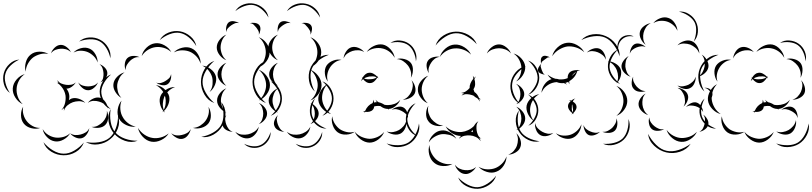

<svg xmlns="http://www.w3.org/2000/svg" viewBox="-93 -840 5085 1202"><path d="M402 -580Q428 -603 465.5 -605.5Q503 -608 534 -591Q565 -575 584 -542.5Q603 -510 598 -475Q591 -510 572.5 -539.5Q554 -569 529 -582Q505 -595 470 -594Q435 -593 402 -580ZM226 -506Q232 -525 249 -541.5Q266 -558 286 -559Q305 -560 324 -545.5Q343 -531 351 -513Q337 -527 320 -531.5Q303 -536 287 -535Q271 -534 254.5 -528Q238 -522 226 -506ZM367 -511Q384 -530 413 -538Q442 -546 466 -536Q489 -527 504 -501Q519 -475 518 -449Q510 -473 492.5 -489.5Q475 -506 456 -514Q437 -522 413.5 -522.5Q390 -523 367 -511ZM68 -391Q60 -418 68.5 -449.5Q77 -481 99 -498Q121 -516 153.5 -516.5Q186 -517 210 -502Q183 -508 157.5 -500.5Q132 -493 114 -480Q96 -466 82.5 -442.5Q69 -419 68 -391ZM-31 -258Q-59 -278 -68.5 -313.5Q-78 -349 -69 -382Q-60 -415 -33 -440Q-6 -465 28 -467Q-3 -453 -27.5 -429Q-52 -405 -59 -379Q-67 -353 -58.5 -319.5Q-50 -286 -31 -258ZM530 -438Q547 -433 562.5 -417.5Q578 -402 579 -384Q580 -366 566.5 -348.5Q553 -331 536 -324Q549 -336 552.5 -352Q556 -368 555 -382Q554 -397 549 -412Q544 -427 530 -438ZM49 -188Q22 -200 3.5 -228.5Q-15 -257 -13 -287Q-11 -317 11 -342.5Q33 -368 62 -376Q38 -359 25 -334Q12 -309 11 -285Q9 -262 18 -235.5Q27 -209 49 -188ZM307 -146Q307 -155 309 -164Q300 -156 291 -150Q309 -171 314.5 -196Q320 -221 317 -243Q312 -273 292 -297Q286 -303 280 -310Q272 -317 262 -323Q268 -322 273 -320Q268 -329 266 -339Q276 -323 291 -317Q306 -311 321 -309Q335 -307 351.5 -309.5Q368 -312 381 -324Q373 -309 356.5 -297Q340 -285 323 -285Q337 -267 340 -247Q343 -231 338 -213Q346 -219 355 -223Q376 -230 401 -221.5Q426 -213 441 -196Q421 -207 400.5 -206.5Q380 -206 363 -200Q346 -194 330 -181Q314 -168 307 -146ZM520 -324Q514 -306 496 -290.5Q478 -275 459 -275Q439 -275 421.5 -290.5Q404 -306 397 -324Q409 -309 426 -304Q443 -299 459 -299Q474 -299 491 -304Q508 -309 520 -324ZM457 -196Q469 -213 491 -223Q513 -233 533 -228Q553 -222 567 -201.5Q581 -181 582 -161Q574 -179 558.5 -189.5Q543 -200 527 -204Q511 -209 492.5 -208.5Q474 -208 457 -196ZM159 -39Q134 -30 103.5 -37.5Q73 -45 56 -66Q39 -87 38.5 -118Q38 -149 52 -172Q47 -146 54 -122Q61 -98 75 -81Q88 -64 110 -51.5Q132 -39 159 -39ZM576 -146Q586 -126 584 -100.5Q582 -75 567 -59Q552 -43 526 -40Q500 -37 480 -46Q502 -44 519.5 -53.5Q537 -63 549 -75Q562 -88 570 -106Q578 -124 576 -146ZM646 -115Q660 -76 644.5 -35Q629 6 597 31Q566 57 522.5 63.5Q479 70 444 49Q484 57 525 50.5Q566 44 591 24Q617 3 631.5 -35.5Q646 -74 646 -115ZM466 -38Q464 -19 450.5 0.5Q437 20 419 25Q400 30 378.5 20Q357 10 346 -6Q362 5 379.5 5.5Q397 6 412 2Q428 -2 443 -11Q458 -20 466 -38ZM346 -6Q333 18 305.5 33.5Q278 49 251 45Q223 41 201 18Q179 -5 174 -32Q188 -8 210 5Q232 18 254 21Q276 24 301 18Q326 12 346 -6ZM432 52Q418 90 381.5 111.5Q345 133 305 132Q265 132 228.5 110Q192 88 179 50Q204 81 238.5 101.5Q273 122 305 122Q337 123 371.5 103Q406 83 432 52Z M907 -589Q925 -621 961 -635.5Q997 -650 1033 -644Q1069 -638 1099 -612.5Q1129 -587 1136 -551Q1117 -583 1089 -606Q1061 -629 1032 -634Q1003 -639 969 -626Q935 -613 907 -589ZM794 -489Q800 -518 824 -541.5Q848 -565 878 -569Q907 -573 936.5 -556.5Q966 -540 979 -514Q957 -534 930.5 -541Q904 -548 881 -545Q857 -542 833.5 -528Q810 -514 794 -489ZM995 -512Q1015 -533 1047 -541Q1079 -549 1105 -538Q1131 -527 1147.5 -498.5Q1164 -470 1163 -441Q1154 -469 1135.5 -488Q1117 -507 1096 -516Q1074 -525 1047.5 -525Q1021 -525 995 -512ZM694 -401Q686 -418 688.5 -440.5Q691 -463 704 -476Q718 -489 740.5 -490Q763 -491 780 -482Q761 -484 746 -476.5Q731 -469 721 -459Q710 -448 701.5 -434Q693 -420 694 -401ZM1173 -429Q1200 -427 1225 -408.5Q1250 -390 1258 -364Q1265 -338 1253 -309Q1241 -280 1219 -264Q1235 -286 1237.5 -311Q1240 -336 1235 -357Q1229 -378 1213.5 -398Q1198 -418 1173 -429ZM667 -227Q645 -239 629.5 -264Q614 -289 617 -314Q620 -339 641 -360Q662 -381 687 -387Q666 -373 655 -352Q644 -331 641 -311Q639 -291 644.5 -268.5Q650 -246 667 -227ZM978 -376Q981 -359 974.5 -339Q968 -319 953 -311Q938 -303 918 -307.5Q898 -312 885 -323Q901 -317 915.5 -321Q930 -325 941 -332Q953 -339 964 -349Q975 -359 978 -376ZM600 -157Q568 -169 549.5 -201Q531 -233 531 -267Q532 -301 551.5 -332Q571 -363 603 -374Q577 -353 559.5 -323.5Q542 -294 541 -267Q541 -239 557.5 -209.5Q574 -180 600 -157ZM939 -135Q935 -139 931 -144Q927 -140 923 -137Q926 -142 929 -146Q914 -165 908.5 -191Q903 -217 912 -239Q917 -252 929 -264Q921 -277 909.5 -288Q898 -299 883 -307Q917 -303 943 -276Q972 -296 1003 -295Q988 -290 976 -281.5Q964 -273 954 -262Q963 -250 966 -237Q971 -213 961.5 -188Q952 -163 934 -146Q936 -141 939 -135ZM934 -230Q928 -213 926.5 -192.5Q925 -172 932 -152Q942 -171 944 -192Q946 -213 942 -231Q941 -236 939 -241Q937 -235 934 -230ZM757 -47Q728 -43 697.5 -57Q667 -71 653 -96Q639 -122 644 -155Q649 -188 668 -210Q658 -183 660.5 -155.5Q663 -128 675 -108Q686 -87 707.5 -70Q729 -53 757 -47ZM1292 -201Q1318 -171 1318.5 -128.5Q1319 -86 1299 -52Q1280 -18 1243 3Q1206 24 1167 17Q1206 10 1240.5 -9.5Q1275 -29 1291 -57Q1306 -84 1306 -124Q1306 -164 1292 -201ZM1212 -171Q1226 -149 1227 -119.5Q1228 -90 1213 -69Q1197 -48 1168.5 -40Q1140 -32 1115 -39Q1141 -41 1161 -54Q1181 -67 1193 -83Q1206 -100 1212 -123Q1218 -146 1212 -171ZM769 41Q730 56 689 41.5Q648 27 621 -4Q594 -35 587 -78.5Q580 -122 600 -157Q593 -117 600 -76.5Q607 -36 629 -11Q650 14 689 28Q728 42 769 41ZM963 -5Q948 21 916.5 36.5Q885 52 855 47Q825 42 801 16.5Q777 -9 771 -39Q787 -13 811 3Q835 19 859 23Q883 28 911.5 21Q940 14 963 -5ZM1101 -32Q1098 -13 1084 6Q1070 25 1050 29Q1031 33 1010.5 21.5Q990 10 979 -6Q995 6 1012.5 7.5Q1030 9 1045 5Q1061 2 1076.5 -6.5Q1092 -15 1101 -32Z M1380 -770Q1397 -799 1430.5 -811.5Q1464 -824 1497 -817Q1530 -811 1556.5 -787Q1583 -763 1588 -730Q1572 -759 1547 -780.5Q1522 -802 1495 -808Q1469 -813 1437.5 -802Q1406 -791 1380 -770ZM1324 -639Q1320 -654 1324 -673Q1328 -692 1340 -701Q1353 -710 1372 -707Q1391 -704 1404 -695Q1389 -699 1376.5 -693.5Q1364 -688 1354 -681Q1344 -674 1334.5 -664Q1325 -654 1324 -639ZM1471 -695Q1485 -699 1503 -696.5Q1521 -694 1530 -683Q1539 -672 1537 -653.5Q1535 -635 1527 -623Q1530 -637 1524 -648Q1518 -659 1511 -668Q1504 -677 1495 -685.5Q1486 -694 1471 -695ZM1324 -463Q1300 -472 1282 -495Q1264 -518 1264 -543Q1264 -568 1282 -591Q1300 -614 1324 -623Q1305 -607 1296.5 -585Q1288 -563 1288 -543Q1288 -523 1296.5 -501Q1305 -479 1324 -463ZM1527 -607Q1555 -597 1575 -570Q1595 -543 1595 -513Q1595 -483 1575 -456Q1555 -429 1527 -419Q1550 -438 1560.5 -463.5Q1571 -489 1571 -513Q1571 -537 1560.5 -562.5Q1550 -588 1527 -607ZM1249 -195Q1210 -209 1187.5 -247Q1165 -285 1165 -327Q1165 -369 1187.5 -407Q1210 -445 1249 -459Q1217 -432 1196 -396Q1175 -360 1175 -327Q1175 -294 1196 -258Q1217 -222 1249 -195ZM1324 -303Q1303 -311 1286 -331.5Q1269 -352 1269 -375Q1269 -398 1286 -418.5Q1303 -439 1324 -447Q1307 -432 1300 -412.5Q1293 -393 1293 -375Q1293 -357 1300 -337.5Q1307 -318 1324 -303ZM1527 -403Q1555 -393 1576 -365Q1597 -337 1597 -307Q1597 -277 1576 -249Q1555 -221 1527 -211Q1550 -230 1561.5 -256.5Q1573 -283 1573 -307Q1573 -331 1561.5 -357.5Q1550 -384 1527 -403ZM1602 -331Q1634 -319 1653 -288Q1672 -257 1672 -223Q1672 -189 1653 -158Q1634 -127 1602 -115Q1628 -137 1645 -166.5Q1662 -196 1662 -223Q1662 -250 1645 -279.5Q1628 -309 1602 -331ZM1324 -135Q1302 -143 1284 -165Q1266 -187 1266 -211Q1266 -235 1284 -257Q1302 -279 1324 -287Q1306 -272 1298 -251Q1290 -230 1290 -211Q1290 -192 1298 -171Q1306 -150 1324 -135ZM1527 -195Q1547 -188 1563 -169Q1579 -150 1579 -129Q1579 -108 1563 -89Q1547 -70 1527 -63Q1543 -76 1549 -94Q1555 -112 1555 -129Q1555 -146 1549 -164Q1543 -182 1527 -195ZM1364 -15Q1346 -15 1327 -24.5Q1308 -34 1302 -51Q1295 -67 1303 -87.5Q1311 -108 1324 -119Q1315 -104 1317 -88Q1319 -72 1324 -59Q1329 -46 1338 -33.5Q1347 -21 1364 -15ZM1527 -47Q1524 -23 1506.5 -1.5Q1489 20 1466 25Q1442 30 1417 17.5Q1392 5 1380 -15Q1399 0 1420.5 2.5Q1442 5 1460 1Q1479 -3 1497.5 -14.5Q1516 -26 1527 -47ZM1601 -14Q1603 15 1585.5 40.5Q1568 66 1542 77Q1516 89 1485.5 85Q1455 81 1435 60Q1461 73 1489 75.5Q1517 78 1538 68Q1559 59 1576 36.5Q1593 14 1601 -14Z M1703 -770Q1720 -799 1753.5 -811.5Q1787 -824 1820 -817Q1853 -811 1879.5 -787Q1906 -763 1911 -730Q1895 -759 1870 -780.5Q1845 -802 1818 -808Q1792 -813 1760.5 -802Q1729 -791 1703 -770ZM1647 -639Q1643 -654 1647 -673Q1651 -692 1663 -701Q1676 -710 1695 -707Q1714 -704 1727 -695Q1712 -699 1699.5 -693.5Q1687 -688 1677 -681Q1667 -674 1657.5 -664Q1648 -654 1647 -639ZM1794 -695Q1808 -699 1826 -696.5Q1844 -694 1853 -683Q1862 -672 1860 -653.5Q1858 -635 1850 -623Q1853 -637 1847 -648Q1841 -659 1834 -668Q1827 -677 1818 -685.5Q1809 -694 1794 -695ZM1647 -463Q1623 -472 1605 -495Q1587 -518 1587 -543Q1587 -568 1605 -591Q1623 -614 1647 -623Q1628 -607 1619.5 -585Q1611 -563 1611 -543Q1611 -523 1619.5 -501Q1628 -479 1647 -463ZM1850 -607Q1878 -597 1898 -570Q1918 -543 1918 -513Q1918 -483 1898 -456Q1878 -429 1850 -419Q1873 -438 1883.5 -463.5Q1894 -489 1894 -513Q1894 -537 1883.5 -562.5Q1873 -588 1850 -607ZM1572 -195Q1533 -209 1510.5 -247Q1488 -285 1488 -327Q1488 -369 1510.5 -407Q1533 -445 1572 -459Q1540 -432 1519 -396Q1498 -360 1498 -327Q1498 -294 1519 -258Q1540 -222 1572 -195ZM1647 -303Q1626 -311 1609 -331.5Q1592 -352 1592 -375Q1592 -398 1609 -418.5Q1626 -439 1647 -447Q1630 -432 1623 -412.5Q1616 -393 1616 -375Q1616 -357 1623 -337.5Q1630 -318 1647 -303ZM1850 -403Q1878 -393 1899 -365Q1920 -337 1920 -307Q1920 -277 1899 -249Q1878 -221 1850 -211Q1873 -230 1884.5 -256.5Q1896 -283 1896 -307Q1896 -331 1884.5 -357.5Q1873 -384 1850 -403ZM1925 -331Q1957 -319 1976 -288Q1995 -257 1995 -223Q1995 -189 1976 -158Q1957 -127 1925 -115Q1951 -137 1968 -166.5Q1985 -196 1985 -223Q1985 -250 1968 -279.5Q1951 -309 1925 -331ZM1647 -135Q1625 -143 1607 -165Q1589 -187 1589 -211Q1589 -235 1607 -257Q1625 -279 1647 -287Q1629 -272 1621 -251Q1613 -230 1613 -211Q1613 -192 1621 -171Q1629 -150 1647 -135ZM1850 -195Q1870 -188 1886 -169Q1902 -150 1902 -129Q1902 -108 1886 -89Q1870 -70 1850 -63Q1866 -76 1872 -94Q1878 -112 1878 -129Q1878 -146 1872 -164Q1866 -182 1850 -195ZM1687 -15Q1669 -15 1650 -24.5Q1631 -34 1625 -51Q1618 -67 1626 -87.5Q1634 -108 1647 -119Q1638 -104 1640 -88Q1642 -72 1647 -59Q1652 -46 1661 -33.5Q1670 -21 1687 -15ZM1850 -47Q1847 -23 1829.5 -1.5Q1812 20 1789 25Q1765 30 1740 17.5Q1715 5 1703 -15Q1722 0 1743.5 2.5Q1765 5 1783 1Q1802 -3 1820.5 -14.5Q1839 -26 1850 -47ZM1924 -14Q1926 15 1908.5 40.5Q1891 66 1865 77Q1839 89 1808.5 85Q1778 81 1758 60Q1784 73 1812 75.5Q1840 78 1861 68Q1882 59 1899 36.5Q1916 14 1924 -14Z M2351 -571Q2376 -589 2409.5 -586.5Q2443 -584 2468 -566Q2494 -548 2506.5 -517Q2519 -486 2511 -456Q2509 -487 2496 -515Q2483 -543 2462 -558Q2442 -572 2411.5 -575.5Q2381 -579 2351 -571ZM2203 -515Q2218 -538 2247 -552Q2276 -566 2304 -561Q2331 -555 2352.5 -530.5Q2374 -506 2378 -478Q2364 -503 2342.5 -518Q2321 -533 2299 -537Q2277 -542 2251 -537Q2225 -532 2203 -515ZM2058 -474Q2059 -495 2073 -516.5Q2087 -538 2107 -544Q2128 -550 2151 -540.5Q2174 -531 2187 -514Q2169 -525 2149.5 -525.5Q2130 -526 2114 -521Q2098 -516 2082 -505Q2066 -494 2058 -474ZM1878 -267Q1849 -292 1842 -333Q1835 -374 1849 -410Q1863 -447 1895.5 -472.5Q1928 -498 1966 -497Q1930 -484 1899.5 -460Q1869 -436 1858 -407Q1847 -378 1853 -339.5Q1859 -301 1878 -267ZM2391 -470Q2413 -477 2439.5 -470Q2466 -463 2480 -445Q2493 -427 2492 -399.5Q2491 -372 2479 -353Q2484 -375 2478 -395.5Q2472 -416 2460 -431Q2449 -445 2431.5 -457Q2414 -469 2391 -470ZM1960 -329Q1944 -349 1941 -378.5Q1938 -408 1951 -429Q1965 -450 1992.5 -460.5Q2020 -471 2045 -465Q2020 -462 2001 -447.5Q1982 -433 1972 -416Q1961 -399 1956.5 -376Q1952 -353 1960 -329ZM2168 -331Q2170 -341 2176 -352Q2173 -356 2171 -360Q2174 -357 2177 -354Q2184 -366 2194 -374.5Q2204 -383 2215 -384Q2229 -387 2244 -379Q2259 -371 2269 -360Q2271 -362 2273 -365Q2272 -361 2271 -358Q2274 -353 2277 -349Q2273 -352 2269 -354Q2262 -341 2250 -330.5Q2238 -320 2224 -320Q2212 -319 2200 -326.5Q2188 -334 2180 -345Q2173 -339 2168 -331ZM2219 -361Q2211 -359 2202.5 -356.5Q2194 -354 2186 -349Q2195 -345 2204.5 -344Q2214 -343 2223 -344Q2234 -344 2245 -346.5Q2256 -349 2265 -356Q2254 -362 2242 -362Q2230 -362 2219 -361ZM2483 -338Q2498 -323 2505 -299Q2512 -275 2504 -256Q2495 -237 2472.5 -226Q2450 -215 2429 -216Q2449 -222 2462 -236Q2475 -250 2482 -265Q2489 -281 2491 -300Q2493 -319 2483 -338ZM1980 -126Q1951 -133 1927.5 -157.5Q1904 -182 1900 -212Q1897 -241 1914 -270.5Q1931 -300 1957 -313Q1937 -292 1929 -265Q1921 -238 1924 -215Q1927 -191 1941 -167Q1955 -143 1980 -126ZM1951 -35Q1919 -34 1892 -55Q1865 -76 1854 -106Q1843 -135 1849 -168.5Q1855 -202 1879 -223Q1864 -195 1859 -164Q1854 -133 1863 -109Q1872 -85 1896.5 -65Q1921 -45 1951 -35ZM2188 -131Q2189 -136 2191 -140Q2184 -141 2178 -144Q2186 -143 2193 -146Q2208 -181 2240 -195Q2244 -205 2243 -216Q2247 -208 2249 -198Q2253 -199 2258 -200Q2262 -200 2266 -200Q2261 -208 2258 -216Q2266 -206 2277 -200Q2296 -196 2314 -184Q2325 -182 2336 -182Q2355 -182 2376.5 -189.5Q2398 -197 2413 -216Q2405 -194 2384 -176.5Q2363 -159 2340 -158Q2341 -155 2343 -152Q2340 -155 2336 -158Q2311 -158 2288 -176Q2274 -178 2261 -176Q2255 -175 2250 -174Q2248 -160 2241 -153Q2233 -144 2220 -141Q2207 -138 2194 -140Q2191 -136 2188 -131ZM2359 -152Q2372 -164 2393.5 -170Q2415 -176 2431 -168Q2447 -160 2455 -139.5Q2463 -119 2461 -101Q2457 -119 2445 -129.5Q2433 -140 2420 -146Q2407 -153 2391 -156Q2375 -159 2359 -152ZM2128 -15Q2106 1 2075 2.5Q2044 4 2022 -11Q2000 -27 1990 -56.5Q1980 -86 1987 -112Q1990 -85 2004 -64Q2018 -43 2035 -31Q2053 -19 2077.5 -13.5Q2102 -8 2128 -15ZM2451 -88Q2455 -66 2445.5 -41.5Q2436 -17 2417 -5Q2397 6 2371 1.5Q2345 -3 2328 -17Q2349 -10 2369 -13.5Q2389 -17 2405 -26Q2420 -35 2433.5 -50.5Q2447 -66 2451 -88ZM2530 -67Q2538 -31 2519.5 5Q2501 41 2469 61Q2437 80 2397 81Q2357 82 2327 58Q2363 70 2400.5 69Q2438 68 2464 52Q2489 36 2507 3Q2525 -30 2530 -67ZM2312 -14Q2302 13 2275.5 33Q2249 53 2220 53Q2191 52 2164.5 32Q2138 12 2128 -15Q2147 7 2172 17.5Q2197 28 2220 29Q2243 29 2268 18.5Q2293 8 2312 -14Z M2634 -555Q2646 -594 2683 -617.5Q2720 -641 2761 -642Q2801 -643 2839 -622Q2877 -601 2892 -563Q2865 -593 2829.5 -613Q2794 -633 2761 -632Q2728 -631 2693.5 -609Q2659 -587 2634 -555ZM2955 -505Q2963 -527 2985 -544.5Q3007 -562 3031 -562Q3054 -562 3076 -544.5Q3098 -527 3106 -505Q3091 -523 3070.5 -530.5Q3050 -538 3031 -538Q3012 -538 2991 -530.5Q2970 -523 2955 -505ZM2661 -484Q2669 -513 2695.5 -536Q2722 -559 2753 -561Q2784 -563 2813.5 -544.5Q2843 -526 2856 -498Q2834 -520 2806.5 -529.5Q2779 -539 2755 -537Q2730 -536 2704.5 -522.5Q2679 -509 2661 -484ZM3122 -505Q3149 -498 3170.5 -474.5Q3192 -451 3195 -424Q3197 -396 3180 -369Q3163 -342 3138 -330Q3158 -350 3165.5 -374.5Q3173 -399 3171 -421Q3169 -443 3157 -466Q3145 -489 3122 -505ZM2592 -382Q2581 -398 2578 -421Q2575 -444 2586 -460Q2597 -476 2619.5 -482Q2642 -488 2661 -484Q2641 -482 2627.5 -471Q2614 -460 2606 -447Q2597 -434 2592 -417.5Q2587 -401 2592 -382ZM3213 -461Q3245 -450 3263.5 -419Q3282 -388 3283 -354Q3283 -321 3264 -290Q3245 -259 3214 -247Q3239 -269 3256 -298Q3273 -327 3273 -354Q3272 -381 3255.5 -410.5Q3239 -440 3213 -461ZM2585 -194Q2560 -203 2541 -228.5Q2522 -254 2523 -281Q2523 -308 2542.5 -332.5Q2562 -357 2588 -366Q2567 -349 2557 -325.5Q2547 -302 2547 -281Q2547 -259 2556 -235.5Q2565 -212 2585 -194ZM2796 -241Q2802 -249 2812 -256Q2802 -256 2794 -258Q2811 -260 2824 -268.5Q2837 -277 2847 -289Q2846 -303 2852.5 -318.5Q2859 -334 2870 -347Q2870 -355 2867 -366Q2872 -360 2875 -352Q2881 -357 2887 -362Q2881 -354 2877 -345Q2882 -330 2881.5 -313Q2881 -296 2872 -283L2871 -282Q2874 -272 2877 -264Q2896 -252 2906 -226Q2911 -222 2918 -218Q2913 -219 2907 -220Q2910 -212 2910 -204Q2905 -216 2896 -224Q2882 -231 2870 -242Q2866 -244 2860 -245Q2846 -250 2829 -250.5Q2812 -251 2796 -241ZM3138 -315Q3157 -308 3173 -289.5Q3189 -271 3189 -251Q3189 -231 3173 -212.5Q3157 -194 3139 -188Q3154 -200 3159.5 -217.5Q3165 -235 3165 -251Q3165 -267 3159.5 -284.5Q3154 -302 3138 -315ZM3214 -247Q3242 -237 3259.5 -209Q3277 -181 3277 -150Q3277 -119 3260 -91Q3243 -63 3214 -53Q3237 -72 3252 -99Q3267 -126 3267 -150Q3267 -174 3252 -200.5Q3237 -227 3214 -247ZM2519 11Q2488 2 2468.5 -27Q2449 -56 2448 -88Q2446 -120 2462.5 -150.5Q2479 -181 2509 -194Q2486 -172 2471 -143Q2456 -114 2457 -89Q2459 -63 2476 -35.5Q2493 -8 2519 11ZM2682 -54Q2659 -47 2631 -54Q2603 -61 2589 -81Q2574 -100 2574.5 -128.5Q2575 -157 2589 -178Q2583 -154 2589.5 -132.5Q2596 -111 2608 -95Q2620 -80 2639 -67.5Q2658 -55 2682 -54ZM3139 -172Q3160 -164 3177.5 -143Q3195 -122 3195 -98Q3195 -75 3178 -54Q3161 -33 3139 -25Q3157 -40 3164 -60Q3171 -80 3171 -98Q3171 -117 3163.5 -137Q3156 -157 3139 -172ZM2780 29Q2785 19 2793 11Q2764 11 2737 -6Q2710 -23 2697 -49Q2719 -28 2747 -19.5Q2775 -11 2799 -14Q2818 -16 2838 -25.5Q2858 -35 2874 -51Q2885 -71 2902 -81Q2891 -67 2890 -51.5Q2889 -36 2891 -23Q2893 -9 2899.5 5.5Q2906 20 2921 28Q2915 27 2908 24Q2914 34 2916 44Q2904 26 2886 17.5Q2868 9 2851 8Q2834 6 2815 10Q2796 14 2780 29ZM2867 -18Q2866 -23 2867 -27Q2862 -21 2856 -16Q2863 -15 2869 -12Q2868 -15 2867 -18ZM2591 52Q2597 25 2619.5 2.5Q2642 -20 2669 -23Q2696 -27 2723.5 -11Q2751 5 2764 29Q2744 10 2719 4Q2694 -2 2672 0Q2651 3 2628.5 16Q2606 29 2591 52ZM3139 -6Q3156 9 3164.5 34Q3173 59 3165 80Q3158 101 3135 114.5Q3112 128 3089 128Q3110 120 3123.5 104.5Q3137 89 3143 72Q3149 55 3149.5 34.5Q3150 14 3139 -6ZM2740 186Q2714 201 2680.5 199.5Q2647 198 2625 179Q2602 160 2594 127.5Q2586 95 2596 67Q2596 96 2609 120.5Q2622 145 2640 160Q2658 175 2684.5 183Q2711 191 2740 186ZM3078 139Q3078 169 3060 197Q3042 225 3014 235Q2987 246 2954.5 236Q2922 226 2903 204Q2929 219 2956.5 220Q2984 221 3006 213Q3028 205 3048 186Q3068 167 3078 139ZM2887 205Q2878 224 2857 238Q2836 252 2816 249Q2795 247 2777.5 229Q2760 211 2755 191Q2767 208 2784.5 216Q2802 224 2818 225Q2835 227 2853.5 223Q2872 219 2887 205ZM3013 260Q3002 296 2968.5 318Q2935 340 2898 342Q2860 343 2824.5 324Q2789 305 2775 271Q2800 298 2833.5 315.5Q2867 333 2897 332Q2927 330 2958.5 310Q2990 290 3013 260Z M3546 -589Q3574 -619 3617.5 -625Q3661 -631 3699 -614Q3737 -598 3762.5 -563Q3788 -528 3786 -487Q3774 -526 3749.5 -559Q3725 -592 3695 -605Q3665 -618 3624 -613Q3583 -608 3546 -589ZM3364 -488Q3371 -519 3397.5 -543.5Q3424 -568 3456 -572Q3487 -576 3518.5 -558.5Q3550 -541 3565 -513Q3542 -534 3513 -543Q3484 -552 3458 -549Q3433 -545 3407 -529.5Q3381 -514 3364 -488ZM3581 -511Q3594 -526 3616.5 -534Q3639 -542 3658 -536Q3677 -529 3688.5 -507.5Q3700 -486 3700 -466Q3693 -485 3678.5 -496Q3664 -507 3649 -513Q3634 -519 3616 -520Q3598 -521 3581 -511ZM3295 -440Q3292 -450 3293 -465Q3294 -480 3303 -486Q3311 -493 3326 -490Q3341 -487 3349 -481Q3339 -483 3331.5 -477.5Q3324 -472 3317 -467Q3310 -462 3303 -456.5Q3296 -451 3295 -440ZM3712 -456Q3735 -457 3759 -443Q3783 -429 3792 -408Q3800 -386 3792 -359.5Q3784 -333 3766 -318Q3777 -338 3776.5 -359.5Q3776 -381 3769 -399Q3763 -416 3748.5 -432.5Q3734 -449 3712 -456ZM3319 -373Q3308 -373 3294 -379Q3280 -385 3276 -395Q3272 -406 3279.5 -419.5Q3287 -433 3295 -440Q3290 -430 3292.5 -421Q3295 -412 3298 -403Q3302 -395 3305.5 -386Q3309 -377 3319 -373ZM3160 -191Q3127 -209 3112.5 -246.5Q3098 -284 3104 -321Q3110 -358 3136 -388.5Q3162 -419 3199 -426Q3166 -407 3142 -378Q3118 -349 3114 -319Q3109 -289 3122 -254Q3135 -219 3160 -191ZM3297 -259Q3298 -286 3315.5 -311Q3333 -336 3358 -344L3360 -345Q3344 -357 3335 -373Q3357 -355 3384 -347Q3395 -347 3407 -343Q3422 -342 3437 -344Q3449 -346 3461 -351Q3460 -370 3470 -383Q3478 -393 3492.5 -397.5Q3507 -402 3522 -401Q3523 -403 3523 -404V-401Q3531 -401 3539 -398Q3529 -398 3521 -395Q3509 -354 3471 -332Q3470 -322 3472 -313Q3467 -319 3465 -328Q3455 -323 3446 -321Q3452 -316 3456 -310Q3447 -316 3437 -320Q3415 -317 3392 -326Q3378 -325 3365 -321Q3345 -315 3326 -299.5Q3307 -284 3297 -259ZM3489 -368Q3487 -366 3486 -364Q3503 -376 3515 -392Q3507 -387 3500.5 -381Q3494 -375 3489 -368ZM3766 -302Q3794 -292 3814 -265Q3834 -238 3834 -208Q3834 -179 3814 -152Q3794 -125 3766 -115Q3789 -134 3799.5 -159.5Q3810 -185 3810 -208Q3810 -232 3799.5 -257.5Q3789 -283 3766 -302ZM3248 -84Q3226 -98 3212.5 -126Q3199 -154 3204 -180Q3210 -206 3233.5 -226.5Q3257 -247 3283 -250Q3260 -238 3246 -217Q3232 -196 3228 -175Q3223 -154 3227.5 -129.5Q3232 -105 3248 -84ZM3500 -125Q3496 -127 3493 -129Q3489 -126 3484 -123Q3488 -127 3490 -132Q3478 -140 3470 -153Q3462 -166 3463 -178Q3464 -193 3479 -206Q3475 -211 3469 -214Q3476 -213 3483 -210Q3495 -220 3509 -224Q3498 -217 3493 -204Q3502 -199 3508.5 -191.5Q3515 -184 3516 -175Q3518 -164 3511.5 -152Q3505 -140 3495 -131Q3497 -128 3500 -125ZM3487 -176Q3486 -167 3486.5 -156.5Q3487 -146 3492 -137Q3495 -145 3494.5 -154Q3494 -163 3492 -171Q3492 -175 3491 -179.5Q3490 -184 3488 -188Q3488 -183 3487 -176ZM3285 44Q3250 53 3214.5 36Q3179 19 3159 -11Q3138 -41 3136 -80Q3134 -119 3156 -149Q3146 -114 3148.5 -77.5Q3151 -41 3167 -17Q3183 8 3216 24Q3249 40 3285 44ZM3766 -99Q3774 -81 3771.5 -58Q3769 -35 3756 -22Q3742 -9 3719 -8Q3696 -7 3678 -15Q3697 -13 3712.5 -21Q3728 -29 3739 -39Q3750 -50 3758.5 -65Q3767 -80 3766 -99ZM3841 -95Q3855 -63 3846 -27Q3837 9 3812 34Q3787 58 3750.5 66.5Q3714 75 3682 60Q3717 63 3751 54.5Q3785 46 3805 27Q3825 7 3834.5 -26.5Q3844 -60 3841 -95ZM3371 -8Q3356 6 3332 11Q3308 16 3290 6Q3272 -4 3263 -27Q3254 -50 3257 -70Q3261 -50 3274 -36.5Q3287 -23 3302 -15Q3316 -7 3334 -3.5Q3352 0 3371 -8ZM3547 -62Q3546 -35 3529.5 -9.5Q3513 16 3488 25Q3463 34 3433.5 24.5Q3404 15 3387 -6Q3410 8 3435 9Q3460 10 3480 3Q3500 -4 3518.5 -20.5Q3537 -37 3547 -62ZM3663 -15Q3651 -2 3630.5 5Q3610 12 3594 6Q3578 -1 3569 -20.5Q3560 -40 3560 -57Q3566 -41 3578 -31.5Q3590 -22 3603 -17Q3616 -11 3631.5 -9Q3647 -7 3663 -15Z M4157 -767Q4190 -771 4220 -752Q4250 -733 4264 -704Q4279 -674 4276 -639Q4273 -604 4250 -580Q4263 -610 4265 -643Q4267 -676 4256 -699Q4244 -723 4216.5 -741.5Q4189 -760 4157 -767ZM3997 -695Q4012 -715 4039 -725.5Q4066 -736 4090 -728Q4114 -721 4130.5 -696.5Q4147 -672 4148 -647Q4138 -670 4120 -684.5Q4102 -699 4083 -705Q4064 -711 4041 -709.5Q4018 -708 3997 -695ZM3949 -560Q3931 -572 3919.5 -595.5Q3908 -619 3913 -640Q3918 -661 3938.5 -676.5Q3959 -692 3981 -695Q3961 -685 3950.5 -668Q3940 -651 3936 -634Q3932 -618 3934 -598Q3936 -578 3949 -560ZM3776 -530Q3769 -549 3775.5 -570Q3782 -591 3797 -604Q3813 -617 3835 -619.5Q3857 -622 3874 -612Q3831 -619 3804 -596Q3776 -573 3776 -530ZM4148 -556Q4163 -574 4189 -582.5Q4215 -591 4236 -583Q4258 -575 4271.5 -551.5Q4285 -528 4285 -505Q4277 -527 4261 -540.5Q4245 -554 4228 -561Q4210 -567 4189 -567.5Q4168 -568 4148 -556ZM3850 -504Q3850 -521 3859 -540Q3868 -559 3883 -565Q3899 -571 3918.5 -564Q3938 -557 3949 -545Q3934 -552 3919.5 -550Q3905 -548 3892 -543Q3880 -538 3867.5 -529Q3855 -520 3850 -504ZM3789 -315Q3757 -325 3736 -355Q3715 -385 3713 -419Q3711 -452 3728 -484Q3745 -516 3776 -530Q3752 -507 3737 -476.5Q3722 -446 3723 -419Q3725 -392 3743.5 -364Q3762 -336 3789 -315ZM4300 -498Q4319 -487 4332 -464.5Q4345 -442 4342 -420Q4338 -398 4318.5 -381Q4299 -364 4277 -360Q4296 -371 4305.5 -389Q4315 -407 4318 -424Q4321 -441 4317.5 -461Q4314 -481 4300 -498ZM3855 -360Q3835 -365 3817.5 -382.5Q3800 -400 3798 -420Q3796 -440 3810.5 -460Q3825 -480 3843 -489Q3829 -475 3825 -456.5Q3821 -438 3822 -422Q3824 -406 3831 -389Q3838 -372 3855 -360ZM3949 -270Q3931 -263 3908.5 -266Q3886 -269 3874 -284Q3861 -298 3861.5 -321Q3862 -344 3871 -360Q3868 -341 3875 -326Q3882 -311 3892 -299Q3902 -288 3916 -279Q3930 -270 3949 -270ZM4262 -360Q4264 -340 4254 -318Q4244 -296 4226 -288Q4209 -279 4185.5 -285Q4162 -291 4148 -305Q4166 -297 4184 -300Q4202 -303 4216 -309Q4230 -316 4243.5 -328.5Q4257 -341 4262 -360ZM4317 -290Q4330 -292 4343 -286.5Q4356 -281 4362 -270Q4369 -259 4367 -244.5Q4365 -230 4357 -221Q4362 -232 4360.5 -244Q4359 -256 4354 -265Q4349 -273 4339.5 -280.5Q4330 -288 4317 -290ZM4148 -290Q4167 -289 4187 -277Q4207 -265 4213 -246Q4219 -228 4210 -206.5Q4201 -185 4186 -173Q4196 -189 4195.5 -206.5Q4195 -224 4191 -239Q4186 -254 4176 -268Q4166 -282 4148 -290ZM3965 -120Q3945 -125 3926.5 -142.5Q3908 -160 3905 -181Q3902 -202 3916 -223.5Q3930 -245 3949 -254Q3934 -239 3930.5 -220Q3927 -201 3929 -184Q3931 -167 3939.5 -149.5Q3948 -132 3965 -120ZM4202 -170Q4212 -184 4232 -193.5Q4252 -203 4268 -198Q4285 -193 4296.5 -174.5Q4308 -156 4309 -138Q4302 -154 4288.5 -162.5Q4275 -171 4262 -175Q4248 -179 4232.5 -179.5Q4217 -180 4202 -170ZM4309 -122Q4324 -113 4334.5 -94.5Q4345 -76 4341 -59Q4337 -42 4319.5 -29.5Q4302 -17 4285 -15Q4301 -23 4308 -37Q4315 -51 4318 -64Q4321 -78 4320.5 -93.5Q4320 -109 4309 -122ZM4065 -31Q4049 -22 4026 -21Q4003 -20 3989 -31Q3974 -43 3970 -65.5Q3966 -88 3972 -105Q3973 -87 3982.5 -73Q3992 -59 4004 -50Q4015 -41 4030.5 -34.5Q4046 -28 4065 -31ZM4270 -15Q4258 12 4229.5 31Q4201 50 4171 48Q4141 46 4115 24Q4089 2 4080 -27Q4098 -3 4123 10Q4148 23 4172 24Q4196 25 4222.5 16Q4249 7 4270 -15ZM4231 60Q4207 96 4163.5 110Q4120 124 4078 114Q4036 104 4002.5 72.5Q3969 41 3964 -2Q3984 37 4015 67Q4046 97 4080 104Q4114 112 4155 99Q4196 86 4231 60Z M4790 -571Q4815 -589 4848.5 -586.5Q4882 -584 4907 -566Q4933 -548 4945.5 -517Q4958 -486 4950 -456Q4948 -487 4935 -515Q4922 -543 4901 -558Q4881 -572 4850.5 -575.5Q4820 -579 4790 -571ZM4642 -515Q4657 -538 4686 -552Q4715 -566 4743 -561Q4770 -555 4791.5 -530.5Q4813 -506 4817 -478Q4803 -503 4781.5 -518Q4760 -533 4738 -537Q4716 -542 4690 -537Q4664 -532 4642 -515ZM4497 -474Q4498 -495 4512 -516.5Q4526 -538 4546 -544Q4567 -550 4590 -540.5Q4613 -531 4626 -514Q4608 -525 4588.5 -525.5Q4569 -526 4553 -521Q4537 -516 4521 -505Q4505 -494 4497 -474ZM4317 -267Q4288 -292 4281 -333Q4274 -374 4288 -410Q4302 -447 4334.5 -472.5Q4367 -498 4405 -497Q4369 -484 4338.5 -460Q4308 -436 4297 -407Q4286 -378 4292 -339.5Q4298 -301 4317 -267ZM4830 -470Q4852 -477 4878.5 -470Q4905 -463 4919 -445Q4932 -427 4931 -399.5Q4930 -372 4918 -353Q4923 -375 4917 -395.5Q4911 -416 4899 -431Q4888 -445 4870.5 -457Q4853 -469 4830 -470ZM4399 -329Q4383 -349 4380 -378.5Q4377 -408 4390 -429Q4404 -450 4431.5 -460.5Q4459 -471 4484 -465Q4459 -462 4440 -447.5Q4421 -433 4411 -416Q4400 -399 4395.5 -376Q4391 -353 4399 -329ZM4607 -331Q4609 -341 4615 -352Q4612 -356 4610 -360Q4613 -357 4616 -354Q4623 -366 4633 -374.5Q4643 -383 4654 -384Q4668 -387 4683 -379Q4698 -371 4708 -360Q4710 -362 4712 -365Q4711 -361 4710 -358Q4713 -353 4716 -349Q4712 -352 4708 -354Q4701 -341 4689 -330.5Q4677 -320 4663 -320Q4651 -319 4639 -326.5Q4627 -334 4619 -345Q4612 -339 4607 -331ZM4658 -361Q4650 -359 4641.5 -356.5Q4633 -354 4625 -349Q4634 -345 4643.5 -344Q4653 -343 4662 -344Q4673 -344 4684 -346.5Q4695 -349 4704 -356Q4693 -362 4681 -362Q4669 -362 4658 -361ZM4922 -338Q4937 -323 4944 -299Q4951 -275 4943 -256Q4934 -237 4911.5 -226Q4889 -215 4868 -216Q4888 -222 4901 -236Q4914 -250 4921 -265Q4928 -281 4930 -300Q4932 -319 4922 -338ZM4419 -126Q4390 -133 4366.5 -157.5Q4343 -182 4339 -212Q4336 -241 4353 -270.5Q4370 -300 4396 -313Q4376 -292 4368 -265Q4360 -238 4363 -215Q4366 -191 4380 -167Q4394 -143 4419 -126ZM4390 -35Q4358 -34 4331 -55Q4304 -76 4293 -106Q4282 -135 4288 -168.5Q4294 -202 4318 -223Q4303 -195 4298 -164Q4293 -133 4302 -109Q4311 -85 4335.5 -65Q4360 -45 4390 -35ZM4627 -131Q4628 -136 4630 -140Q4623 -141 4617 -144Q4625 -143 4632 -146Q4647 -181 4679 -195Q4683 -205 4682 -216Q4686 -208 4688 -198Q4692 -199 4697 -200Q4701 -200 4705 -200Q4700 -208 4697 -216Q4705 -206 4716 -200Q4735 -196 4753 -184Q4764 -182 4775 -182Q4794 -182 4815.5 -189.5Q4837 -197 4852 -216Q4844 -194 4823 -176.5Q4802 -159 4779 -158Q4780 -155 4782 -152Q4779 -155 4775 -158Q4750 -158 4727 -176Q4713 -178 4700 -176Q4694 -175 4689 -174Q4687 -160 4680 -153Q4672 -144 4659 -141Q4646 -138 4633 -140Q4630 -136 4627 -131ZM4798 -152Q4811 -164 4832.5 -170Q4854 -176 4870 -168Q4886 -160 4894 -139.5Q4902 -119 4900 -101Q4896 -119 4884 -129.5Q4872 -140 4859 -146Q4846 -153 4830 -156Q4814 -159 4798 -152ZM4567 -15Q4545 1 4514 2.5Q4483 4 4461 -11Q4439 -27 4429 -56.5Q4419 -86 4426 -112Q4429 -85 4443 -64Q4457 -43 4474 -31Q4492 -19 4516.5 -13.5Q4541 -8 4567 -15ZM4890 -88Q4894 -66 4884.5 -41.5Q4875 -17 4856 -5Q4836 6 4810 1.5Q4784 -3 4767 -17Q4788 -10 4808 -13.5Q4828 -17 4844 -26Q4859 -35 4872.5 -50.5Q4886 -66 4890 -88ZM4969 -67Q4977 -31 4958.5 5Q4940 41 4908 61Q4876 80 4836 81Q4796 82 4766 58Q4802 70 4839.5 69Q4877 68 4903 52Q4928 36 4946 3Q4964 -30 4969 -67ZM4751 -14Q4741 13 4714.5 33Q4688 53 4659 53Q4630 52 4603.5 32Q4577 12 4567 -15Q4586 7 4611 17.5Q4636 28 4659 29Q4682 29 4707 18.5Q4732 8 4751 -14Z"/></svg>

Font: Rubik Puddles
Style: Regular
Weight: 400
Designer: Hubert and Fischer, NaN
Foundry: Hubert and Fischer, NaN
Version: Version 2.200